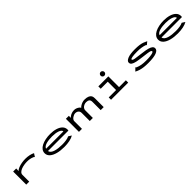

<svg xmlns="http://www.w3.org/2000/svg" viewBox="609 -2723 4783 4783"><g transform="rotate(-45 3000.0 -332.0)"><path d="M210 -460H318L315 -373Q343 -404 397.5 -426Q452 -448 518 -459.5Q584 -471 646 -471Q722 -471 789 -456.5Q856 -442 902 -416L854 -342L848 -333L842 -337Q841 -345 834.5 -348.5Q828 -352 813 -358Q769 -376 725.5 -384Q682 -392 633 -392Q583 -392 527.5 -383.5Q472 -375 424 -356.5Q376 -338 345.5 -308.5Q315 -279 315 -236V1H210Z M1547 10Q1413 10 1309 -17.5Q1205 -45 1145.5 -98Q1086 -151 1086 -227Q1086 -285 1119.5 -330.5Q1153 -376 1213 -407Q1273 -438 1352 -454.5Q1431 -471 1521 -471Q1630 -471 1718 -444.5Q1806 -418 1857 -366.5Q1908 -315 1908 -241Q1908 -232 1907 -224Q1906 -216 1904 -208H1186Q1191 -169 1224 -142Q1257 -115 1309 -99Q1361 -83 1424 -76Q1487 -69 1551 -69Q1622 -69 1689 -79Q1756 -89 1799 -112L1879 -61Q1822 -26 1735.5 -8Q1649 10 1547 10ZM1191 -282H1802Q1801 -311 1775.5 -332Q1750 -353 1708.5 -367Q1667 -381 1615.5 -387.5Q1564 -394 1511 -394Q1460 -394 1407.5 -388.5Q1355 -383 1309.5 -370.5Q1264 -358 1232.5 -336Q1201 -314 1191 -282Z M2068 0V-460H2172V-389Q2196 -420 2248 -445.5Q2300 -471 2363 -471Q2403 -471 2438.5 -457Q2474 -443 2499 -423Q2524 -403 2531 -383Q2548 -403 2579.5 -423.5Q2611 -444 2652 -458Q2693 -472 2738 -471Q2812 -469 2853 -451.5Q2894 -434 2912.5 -409Q2931 -384 2935.5 -358.5Q2940 -333 2940 -315V0H2834V-290Q2834 -350 2802.5 -373.5Q2771 -397 2716 -397Q2678 -397 2641.5 -380.5Q2605 -364 2581.5 -335Q2558 -306 2558 -268V0H2450V-284Q2450 -336 2417 -365.5Q2384 -395 2329 -395Q2307 -395 2280.5 -385Q2254 -375 2230 -358Q2206 -341 2190 -318.5Q2174 -296 2174 -271V0Z M3199 0V-82H3459V-376H3211V-460H3563V-82H3803V0ZM3505 -541Q3477 -541 3458 -560Q3439 -579 3439 -607Q3439 -635 3458 -654.5Q3477 -674 3505 -674Q3532 -674 3552 -654Q3572 -634 3572 -607Q3572 -579 3552 -560Q3532 -541 3505 -541Z M4508 10Q4420 10 4352.5 2Q4285 -6 4229.5 -23Q4174 -40 4122 -68L4192 -137L4199 -144L4204 -139Q4204 -131 4210.5 -128Q4217 -125 4231 -118Q4280 -96 4346.5 -83.5Q4413 -71 4512 -71Q4592 -71 4652 -78Q4712 -85 4745.5 -97.5Q4779 -110 4779 -127Q4779 -146 4754 -157Q4729 -168 4670.5 -176.5Q4612 -185 4512 -197Q4392 -211 4315 -227.5Q4238 -244 4200.5 -270.5Q4163 -297 4163 -342Q4163 -397 4249 -434Q4335 -471 4504 -471Q4599 -471 4663 -462Q4727 -453 4774.5 -435.5Q4822 -418 4868 -394L4798 -336L4790 -330L4786 -335Q4787 -344 4780 -346Q4773 -348 4758 -355Q4713 -371 4650 -380.5Q4587 -390 4508 -390Q4396 -390 4332.5 -378.5Q4269 -367 4269 -347Q4269 -318 4341.5 -305Q4414 -292 4570 -274Q4684 -261 4753 -242Q4822 -223 4853.5 -196Q4885 -169 4885 -129Q4885 -62 4790.5 -26Q4696 10 4508 10Z M5547 10Q5413 10 5309 -17.5Q5205 -45 5145.5 -98Q5086 -151 5086 -227Q5086 -285 5119.5 -330.5Q5153 -376 5213 -407Q5273 -438 5352 -454.5Q5431 -471 5521 -471Q5630 -471 5718 -444.5Q5806 -418 5857 -366.5Q5908 -315 5908 -241Q5908 -232 5907 -224Q5906 -216 5904 -208H5186Q5191 -169 5224 -142Q5257 -115 5309 -99Q5361 -83 5424 -76Q5487 -69 5551 -69Q5622 -69 5689 -79Q5756 -89 5799 -112L5879 -61Q5822 -26 5735.5 -8Q5649 10 5547 10ZM5191 -282H5802Q5801 -311 5775.5 -332Q5750 -353 5708.5 -367Q5667 -381 5615.5 -387.5Q5564 -394 5511 -394Q5460 -394 5407.5 -388.5Q5355 -383 5309.5 -370.5Q5264 -358 5232.5 -336Q5201 -314 5191 -282Z"/></g></svg>

Font: Inconsolata UltraExpanded Medium
Style: Regular
Weight: 500
Width: 9
Monospace: yes
Designer: Raph Levien, Cyreal, Brenton Simpson
Foundry: Raph Levien, Cyreal, Google
Version: Version 3.001; ttfautohint (v1.8.2.53-6de2)